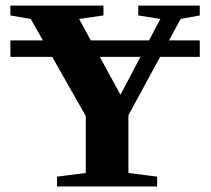

<svg xmlns="http://www.w3.org/2000/svg" viewBox="-20 -675 762 695"><path d="M703.1 -469.2H559.6L444.8 -257.8V-48.8L548.8 -35.6V0H186.5V-35.6L290.5 -48.8V-254.9L168.9 -469.2H17.6V-528.8H135.3L91.3 -606.4L17.6 -619.1V-654.8H354.5V-619.1L266.6 -606.4L308.6 -528.8H519.5L560.5 -606.4L480.5 -619.1V-654.8H703.1V-619.1L633.8 -606.4L591.8 -528.8H703.1ZM416 -332 488.3 -469.2H341.3Z"/></svg>

Font: Tinos
Style: Bold
Weight: 700
Designer: Steve Matteson
Foundry: Monotype Imaging Inc.
Version: Version 1.23